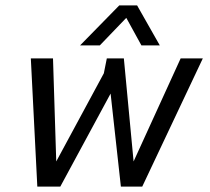

<svg xmlns="http://www.w3.org/2000/svg" viewBox="-20 -690 776 710"><path d="M276 -522 421 -670H487L571 -522H503L447 -624L349 -522ZM118 0 94 -474H176L188 -93L364 -419L375 -474H438L474 -93L648 -474H730L506 0H427L389 -344L203 0Z"/></svg>

Font: Kanit Light
Style: Italic
Weight: 300
Italic angle: -12°
Designer: Katatrad Team
Foundry: CadsonDemak
Version: Version 2.000; ttfautohint (v1.8.3)